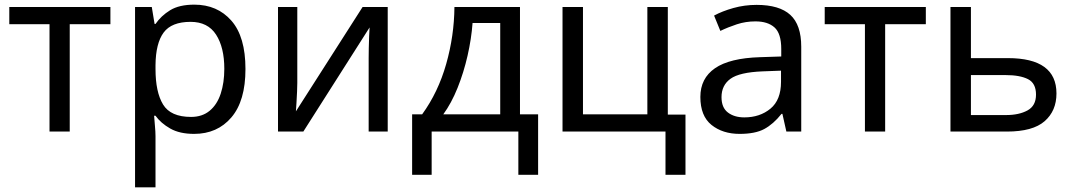

<svg xmlns="http://www.w3.org/2000/svg" viewBox="-20 -566 4618 826"><path d="M455 -462H280V0H193V-462H20V-536H455Z M816 -546Q915 -546 975.5 -477Q1036 -408 1036 -269Q1036 -132 975.5 -61Q915 10 815 10Q753 10 712.5 -13Q672 -36 649 -68H643Q644 -51 646.5 -25Q649 1 649 20V240H561V-536H633L645 -463H649Q673 -498 712 -522Q751 -546 816 -546ZM800 -472Q718 -472 684 -426Q650 -380 649 -286V-269Q649 -170 681.5 -116.5Q714 -63 802 -63Q850 -63 882 -89.5Q914 -116 929.5 -163Q945 -210 945 -270Q945 -362 909.5 -417Q874 -472 800 -472Z M1259 -536V-209Q1259 -196 1258 -172.5Q1257 -149 1255.5 -124.5Q1254 -100 1253 -87L1540 -536H1648V0H1566V-316Q1566 -332 1566.5 -358Q1567 -384 1568 -409.5Q1569 -435 1570 -448L1285 0H1176V-536Z M2217 -536V-74H2295V186H2210V0H1837V186H1753V-74H1796Q1865 -169 1899.5 -290.5Q1934 -412 1935 -536ZM2132 -467H2013Q2008 -399 1991.5 -326.5Q1975 -254 1948.5 -188Q1922 -122 1887 -74H2132Z M2929 186H2843V0H2400V-536H2488V-74H2765V-536H2853V-73H2929Z M3235 -545Q3333 -545 3380 -502Q3427 -459 3427 -365V0H3363L3346 -76H3342Q3307 -32 3268 -11Q3229 10 3162 10Q3089 10 3041 -28.5Q2993 -67 2993 -149Q2993 -229 3056 -272.5Q3119 -316 3250 -320L3341 -323V-355Q3341 -422 3312 -448Q3283 -474 3230 -474Q3188 -474 3150 -461.5Q3112 -449 3079 -433L3052 -499Q3087 -518 3135 -531.5Q3183 -545 3235 -545ZM3340 -262 3261 -259Q3161 -255 3122.5 -227Q3084 -199 3084 -148Q3084 -103 3111.5 -82Q3139 -61 3182 -61Q3249 -61 3294.5 -98.5Q3340 -136 3340 -214Z M3963 -462H3788V0H3701V-462H3528V-536H3963Z M4157 -316H4316Q4525 -316 4525 -164Q4525 -89 4474 -44.5Q4423 0 4312 0H4069V-536H4157ZM4437 -159Q4437 -208 4402.5 -225.5Q4368 -243 4306 -243H4157V-71H4308Q4364 -71 4400.5 -91Q4437 -111 4437 -159Z"/></svg>

Font: Apis
Style: Regular
Weight: 400
Designer: Monotype Design Team
Foundry: Monotype Imaging Inc.
Version: Version 2.000; build 0001